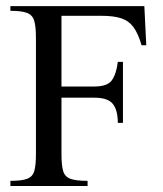

<svg xmlns="http://www.w3.org/2000/svg" viewBox="-20 -619 543 639"><path d="M466.8 -468.3H451.2Q439.9 -507.3 424.3 -528.6Q408.7 -549.8 383.5 -558.1Q358.4 -566.4 318.4 -566.4H184.6V-331.1H293.9Q337.9 -331.1 352.5 -352.1Q367.2 -373 372.1 -413.1H389.2V-210H372.1Q372.1 -252.4 355.5 -273.2Q338.9 -293.9 293.9 -293.9H184.6V-105.5Q184.6 -68.8 190.2 -49.8Q195.8 -30.8 214.4 -23.9Q232.9 -17.1 271.5 -17.1V0H14.6V-17.1Q53.2 -17.1 71 -24.2Q88.9 -31.2 94.2 -50.3Q99.6 -69.3 99.6 -105.5V-493.2Q99.6 -529.3 94.2 -548.8Q88.9 -568.4 70.8 -575.7Q52.7 -583 14.6 -583V-598.6H460.4Z"/></svg>

Font: Scheherazade New
Style: Regular
Weight: 400
Designer: SIL International
Foundry: SIL International
Version: Version 4.000